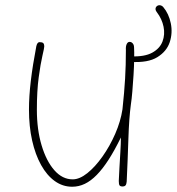

<svg xmlns="http://www.w3.org/2000/svg" viewBox="-20 -699 671 729"><path d="M600 -672Q621 -647 628.5 -610.5Q636 -574 624.5 -539Q613 -504 577.5 -482Q542 -460 477 -464V-485Q529 -483 558 -499Q587 -515 597 -541.5Q607 -568 601 -597.5Q595 -627 576 -652Q571 -658 570.5 -663.5Q570 -669 573 -673Q576 -677 580.5 -678.5Q585 -680 590.5 -678.5Q596 -677 600 -672ZM254 10Q218 10 188 -11.5Q158 -33 136 -72.5Q114 -112 102 -165.5Q90 -219 90 -283Q90 -333 97 -392Q104 -451 118 -524Q120 -532 123 -535.5Q126 -539 130 -539Q140 -539 144 -535.5Q148 -532 148 -522Q148 -517 141 -487Q134 -457 127 -405.5Q120 -354 120 -282Q120 -207 138 -147Q156 -87 186.5 -52.5Q217 -18 256 -18Q282 -18 311.5 -41.5Q341 -65 369 -104.5Q397 -144 417.5 -191Q438 -238 445 -284Q452 -349 455 -400.5Q458 -452 458 -509Q457 -523 461 -531.5Q465 -540 472 -540Q477 -540 480.5 -537.5Q484 -535 486.5 -530.5Q489 -526 489 -519Q490 -503 489.5 -474.5Q489 -446 487 -414Q485 -382 482.5 -352Q480 -322 477 -303Q470 -251 467.5 -172.5Q465 -94 461 -9Q460 1 456.5 5Q453 9 445 9Q437 9 434 5Q431 1 431 -12Q432 -33 433.5 -62Q435 -91 437 -122Q439 -153 439 -177Q415 -128 392.5 -93Q370 -58 347.5 -35Q325 -12 302 -1Q279 10 254 10Z"/></svg>

Font: Playpen Sans Thin
Style: Regular
Weight: 250
Designer: Laura Meseguer, Veronika Burian, José Scaglione
Foundry: TypeTogether
Version: Version 1.001